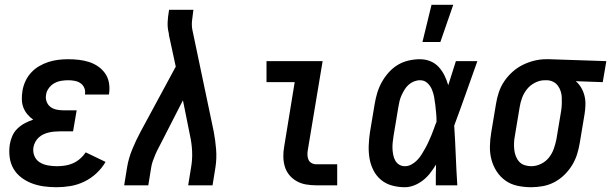

<svg xmlns="http://www.w3.org/2000/svg" viewBox="-20 -776 2559 804"><path d="M217 8Q190 8 164 4.5Q138 1 114 -8Q90 -17 69.5 -32.5Q49 -48 36.5 -69.5Q24 -91 20.5 -117.5Q17 -144 21 -171Q24 -189 31.5 -206.5Q39 -224 53 -237.5Q67 -251 84 -260Q101 -269 119 -275Q106 -284 95 -297Q84 -310 78 -325.5Q72 -341 71.5 -359Q71 -377 74 -395Q77 -415 86 -435Q95 -455 110 -471.5Q125 -488 144 -499Q163 -510 183 -516.5Q203 -523 224 -525.5Q245 -528 265 -528Q288 -528 310 -525.5Q332 -523 352.5 -516.5Q373 -510 390.5 -498Q408 -486 420 -469Q432 -452 436 -430.5Q440 -409 437 -386L436 -380H336V-383Q338 -397 332.5 -409Q327 -421 316.5 -428Q306 -435 292.5 -437.5Q279 -440 266 -440Q251 -440 236 -437.5Q221 -435 207.5 -427.5Q194 -420 184.5 -407Q175 -394 173 -380Q170 -365 175 -351Q180 -337 191 -328.5Q202 -320 216.5 -317Q231 -314 246 -314H301L286 -226H231Q220 -226 208.5 -225Q197 -224 185.5 -221.5Q174 -219 163 -214Q152 -209 143 -201Q134 -193 128 -182Q122 -171 120 -159Q117 -140 124 -123Q131 -106 146 -96.5Q161 -87 180 -83.5Q199 -80 218 -80Q234 -80 251.5 -82.5Q269 -85 285 -92Q301 -99 315 -111Q329 -123 339 -138L422 -98Q407 -72 384 -50.5Q361 -29 333 -15.5Q305 -2 275.5 3Q246 8 217 8Z M500 0 512 -74Q518 -112 533.5 -150Q549 -188 569 -225L716 -497L687 -631Q688 -633 687 -635.5Q686 -638 686 -640Q681 -661 682 -683Q683 -705 687 -728L688 -735H790L789 -728Q786 -708 784 -688Q782 -668 786 -649L875 -225Q882 -188 885 -150Q888 -112 882 -74L870 0H768L780 -74Q786 -108 784.5 -141.5Q783 -175 776 -207L746 -356L658 -184Q651 -170 644 -157Q637 -144 631 -130Q625 -116 620 -102Q615 -88 613 -74L601 0Z M1305 0Q1283 0 1262 -3.5Q1241 -7 1223 -17Q1205 -27 1192 -42.5Q1179 -58 1173 -77.5Q1167 -97 1166.5 -118.5Q1166 -140 1170 -162L1214 -432H1096V-520H1331L1269 -148Q1267 -137 1267.5 -126Q1268 -115 1272 -106.5Q1276 -98 1285 -93Q1294 -88 1305 -88H1392V0Z M1675 8Q1648 8 1622 1Q1596 -6 1576 -22.5Q1556 -39 1544 -62.5Q1532 -86 1527.5 -112Q1523 -138 1524 -166Q1525 -194 1529 -221L1549 -341Q1553 -365 1560 -388Q1567 -411 1579 -432.5Q1591 -454 1608 -473Q1625 -492 1646 -504.5Q1667 -517 1691 -522.5Q1715 -528 1738 -528Q1762 -528 1782.5 -519.5Q1803 -511 1817.5 -495Q1832 -479 1841.5 -459.5Q1851 -440 1857 -419Q1865 -444 1873 -469.5Q1881 -495 1889 -520H1979Q1955 -453 1931 -385Q1907 -317 1882 -250Q1886 -188 1888.5 -125Q1891 -62 1895 0H1805Q1805 -22 1805 -43.5Q1805 -65 1806 -87Q1795 -69 1782 -52Q1769 -35 1752 -21.5Q1735 -8 1715 0Q1695 8 1675 8ZM1676 -80Q1690 -80 1703.5 -87.5Q1717 -95 1727.5 -106Q1738 -117 1746 -130Q1754 -143 1761.5 -156.5Q1769 -170 1775 -183.5Q1781 -197 1787 -211Q1793 -225 1797.5 -238.5Q1802 -252 1808 -266Q1808 -284 1806.5 -301Q1805 -318 1803 -335.5Q1801 -353 1798 -369.5Q1795 -386 1788.5 -401.5Q1782 -417 1769.5 -428.5Q1757 -440 1739 -440Q1726 -440 1713.5 -435Q1701 -430 1691 -421Q1681 -412 1674 -400.5Q1667 -389 1661.5 -377Q1656 -365 1653 -352.5Q1650 -340 1648 -327L1628 -207Q1626 -194 1624.5 -180.5Q1623 -167 1623.5 -154Q1624 -141 1626.5 -128Q1629 -115 1635 -104Q1641 -93 1651.5 -86.5Q1662 -80 1676 -80ZM1749 -600 1787 -756H1878L1824 -600Z M2204 8Q2175 8 2147 2Q2119 -4 2097 -19.5Q2075 -35 2060 -58Q2045 -81 2038 -107.5Q2031 -134 2031.5 -163Q2032 -192 2037 -221L2057 -341Q2061 -366 2069 -390Q2077 -414 2091.5 -435.5Q2106 -457 2126 -475Q2146 -493 2169.5 -504.5Q2193 -516 2217.5 -522Q2242 -528 2266 -528H2281L2519 -520L2504 -432L2391 -436Q2405 -424 2414 -408.5Q2423 -393 2427.5 -375Q2432 -357 2431.5 -337.5Q2431 -318 2428 -299L2408 -179Q2404 -154 2396.5 -130Q2389 -106 2375.5 -84Q2362 -62 2343 -43.5Q2324 -25 2301 -13Q2278 -1 2253 3.5Q2228 8 2204 8ZM2205 -80Q2225 -80 2245 -89.5Q2265 -99 2278.5 -116Q2292 -133 2299 -153Q2306 -173 2310 -193L2330 -313Q2332 -327 2332.5 -340.5Q2333 -354 2332.5 -367.5Q2332 -381 2328 -393.5Q2324 -406 2316.5 -416.5Q2309 -427 2297.5 -433Q2286 -439 2273 -440H2261Q2241 -440 2221 -430Q2201 -420 2187.5 -403.5Q2174 -387 2166.5 -367Q2159 -347 2156 -327L2136 -207Q2133 -192 2132.5 -177.5Q2132 -163 2133.5 -149Q2135 -135 2140 -122Q2145 -109 2154 -99Q2163 -89 2176.5 -84.5Q2190 -80 2205 -80Z"/></svg>

Font: Iosevka Curly Slab Semibold
Style: Italic
Weight: 600
Italic angle: -9°
Monospace: yes
Designer: Belleve Invis
Foundry: Belleve Invis
Version: Version 22.1.2; ttfautohint (v1.8.4)